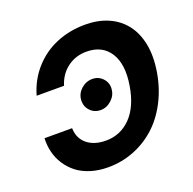

<svg xmlns="http://www.w3.org/2000/svg" viewBox="-131 -869 1013 1010"><g transform="rotate(-20 376.0 -363.5)"><path d="M81.3 -472.7Q105.1 -555.4 159.1 -615.6Q213.1 -675.8 287.3 -706.5Q361.5 -737.2 448.2 -737.2Q518.8 -737.2 574.9 -713.2Q631 -689.3 668 -642.9Q704.9 -596.6 718.8 -528.6Q732.6 -460.6 718.4 -372.9Q703.5 -284.1 665.1 -211.5Q626.8 -138.8 572.4 -90.6Q518.1 -42.3 450.3 -16.2Q382.5 9.9 307.9 9.9Q254.6 9.9 210 -4.1Q165.5 -18.1 134.4 -42.4Q103.3 -66.8 82 -99.6Q60.7 -132.5 51.3 -170.3Q41.9 -208.1 43.7 -248.6H198.2Q199.6 -191.4 239.2 -158.7Q278.8 -126.1 344.8 -126.1Q426.1 -126.1 483.5 -184.8Q540.8 -243.6 558.9 -354.4Q578.1 -470.2 536.2 -535.7Q494.3 -601.2 405.9 -601.2Q345.2 -601.2 299.2 -566.9Q253.2 -532.7 234.7 -472.7ZM373.2 -286.6Q337.4 -286.6 314.5 -311.4Q291.5 -336.3 293.7 -371.8Q296.2 -406.6 323.3 -431.1Q350.5 -455.6 386 -455.6Q420.5 -455.6 443.7 -430.9Q467 -406.2 464.1 -371.8Q461.6 -336.6 434.3 -311.6Q407 -286.6 373.2 -286.6Z"/></g></svg>

Font: Karasuma Gothic
Style: Bold Italic
Weight: 700
Italic angle: 9.39998°
Designer: Rasmus Andersson / Ryoko Nishizuka
Foundry: Genbu
Version: Version 1.00